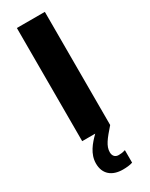

<svg xmlns="http://www.w3.org/2000/svg" viewBox="-247 -765 824 1058"><g transform="rotate(-30 165.0 -236.0)"><path d="M252 161C238 166 226 167 212 167C188 167 177 150 177 129C177 90 204 57 254 0V-720H76V0H159C121 37 80 84 80 145C80 212 124 248 193 248C215 248 238 246 255 240V161Z"/></g></svg>

Font: Kufam Arabic Latin Roman Bold
Style: Regular
Weight: 700
Designer: Wael Morcos & Artur Schmal
Version: Version 1.200;PS 001.200;hotconv 1.0.88;makeotf.lib2.5.64775